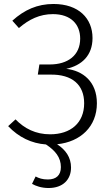

<svg xmlns="http://www.w3.org/2000/svg" viewBox="-20 -716 560 965"><path d="M467 -197C467 -306 396 -361 313 -370C390 -387 445 -436 445 -525C445 -623 376 -696 249 -696C168 -696 103 -667 42 -612L75 -575C126 -619 180 -645 246 -645C337 -645 383 -593 383 -522C383 -438 321 -392 230 -392H178L170 -341H232C344 -343 403 -289 403 -197C403 -98 335 -41 232 -41C159 -41 103 -70 58 -116L21 -82C74 -26 139 5 211 10C258 41 286 75 286 124C286 165 262 186 221 186C193 186 176 180 159 171L141 208C160 219 189 229 224 229C296 229 337 187 337 126C337 75 310 37 267 9C385 -3 467 -80 467 -197Z"/></svg>

Font: FiraGO Light
Style: Regular
Weight: 300
Designer: bBox Type
Foundry: bBox Type GmbH
Version: Version 1.001;PS 001.001;hotconv 1.0.88;makeotf.lib2.5.64775